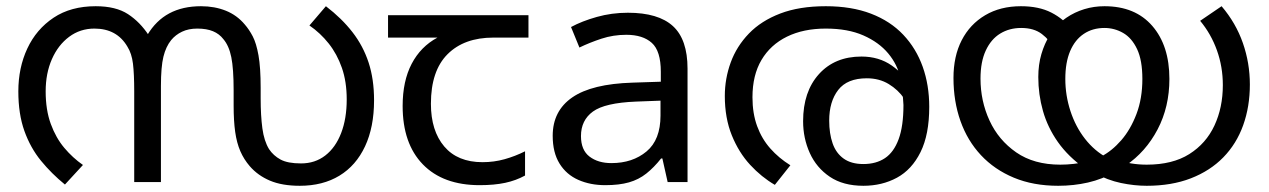

<svg xmlns="http://www.w3.org/2000/svg" viewBox="-20 -586 4085 618"><path d="M627 -566Q671 -566 707 -551.5Q743 -537 768 -507Q782 -491 793.5 -469Q805 -447 812 -408Q819 -369 819 -303V-269Q819 -214 824.5 -173Q830 -132 846 -106Q860 -85 883 -72.5Q906 -60 949 -60Q994 -60 1027 -85.5Q1060 -111 1078 -157.5Q1096 -204 1096 -266Q1096 -323 1080.5 -367.5Q1065 -412 1038 -446Q1011 -480 976 -504L1029 -566Q1080 -527 1114.5 -482.5Q1149 -438 1166.5 -384.5Q1184 -331 1184 -263Q1184 -177 1155 -115Q1126 -53 1072.5 -20.5Q1019 12 945 12Q888 12 849 -4.5Q810 -21 784 -51Q765 -73 753.5 -99.5Q742 -126 737 -161.5Q732 -197 732 -246V-295Q732 -365 724.5 -402Q717 -439 699 -460Q686 -477 665.5 -485.5Q645 -494 615 -494Q587 -494 566 -484Q545 -474 531 -457Q514 -436 506 -403.5Q498 -371 498 -309V0H412V-292Q412 -348 408 -381Q404 -414 390 -436Q373 -465 346.5 -479.5Q320 -494 284 -494Q238 -494 202.5 -467.5Q167 -441 147 -395.5Q127 -350 127 -292Q127 -232 143.5 -187Q160 -142 187 -110Q214 -78 247 -55L189 8Q146 -27 112 -68.5Q78 -110 58.5 -164.5Q39 -219 39 -292Q39 -368 68 -430Q97 -492 152.5 -529Q208 -566 288 -566Q353 -566 392 -540.5Q431 -515 459 -472L454 -473Q482 -520 525 -543Q568 -566 627 -566Z M1524 10Q1406 10 1341 -57Q1276 -124 1276 -245Q1276 -325 1305 -380.5Q1334 -436 1388 -465H1229V-537H1681V-465H1568Q1474 -465 1420.5 -411.5Q1367 -358 1367 -252Q1367 -165 1410 -114.5Q1453 -64 1533 -64Q1570 -64 1604 -73.5Q1638 -83 1670 -99V-21Q1641 -5 1606 2.5Q1571 10 1524 10Z M2001 -545Q2099 -545 2146 -502Q2193 -459 2193 -365V0H2129L2112 -76H2108Q2085 -47 2060.5 -27.5Q2036 -8 2004.5 1Q1973 10 1928 10Q1880 10 1841.5 -7Q1803 -24 1781 -59.5Q1759 -95 1759 -149Q1759 -229 1822 -272.5Q1885 -316 2016 -320L2107 -323V-355Q2107 -422 2078 -448Q2049 -474 1996 -474Q1954 -474 1916 -461.5Q1878 -449 1845 -433L1818 -499Q1853 -518 1901 -531.5Q1949 -545 2001 -545ZM2027 -259Q1927 -255 1888.5 -227Q1850 -199 1850 -148Q1850 -103 1877.5 -82Q1905 -61 1948 -61Q2016 -61 2061 -98.5Q2106 -136 2106 -214V-262Z M2638 -566Q2721 -566 2783.5 -542Q2846 -518 2887.5 -474Q2929 -430 2950 -371Q2971 -312 2971 -242Q2971 -153 2943 -96.5Q2915 -40 2867 -14Q2819 12 2759 12Q2694 12 2651 -17Q2608 -46 2586.5 -93.5Q2565 -141 2565 -196Q2565 -291 2616 -347.5Q2667 -404 2753 -404Q2809 -404 2850.5 -375Q2892 -346 2916 -301Q2940 -256 2942 -206L2917 -209Q2910 -240 2890.5 -268.5Q2871 -297 2840.5 -315.5Q2810 -334 2770 -334Q2707 -334 2678 -296.5Q2649 -259 2649 -198Q2649 -156 2660 -124.5Q2671 -93 2695.5 -75.5Q2720 -58 2759 -58Q2800 -58 2828.5 -77Q2857 -96 2872.5 -138Q2888 -180 2888 -248Q2888 -250 2886.5 -270Q2885 -290 2881 -310Q2880 -315 2880 -323Q2880 -331 2878 -335Q2869 -378 2839 -414Q2809 -450 2759 -472Q2709 -494 2638 -494Q2566 -494 2513 -468Q2460 -442 2431 -393Q2402 -344 2402 -273Q2402 -221 2417 -180Q2432 -139 2459.5 -108Q2487 -77 2524 -54L2474 9Q2431 -16 2394.5 -55.5Q2358 -95 2335.5 -150.5Q2313 -206 2313 -277Q2313 -333 2332 -385Q2351 -437 2390.5 -478Q2430 -519 2491.5 -542.5Q2553 -566 2638 -566Z M3671 12Q3631 12 3588 3Q3545 -6 3503 -29Q3497 -32 3487.5 -36Q3478 -40 3473 -43Q3418 -82 3385 -129Q3352 -176 3337 -229Q3322 -282 3322 -338Q3322 -378 3332 -412Q3342 -446 3359 -473L3366 -484Q3386 -511 3412.5 -529Q3439 -547 3470 -556.5Q3501 -566 3535 -566Q3634 -566 3689 -502.5Q3744 -439 3744 -332Q3744 -242 3706 -169.5Q3668 -97 3603 -53Q3595 -47 3587.5 -42.5Q3580 -38 3570 -33Q3528 -9 3482 1.5Q3436 12 3386 12Q3306 12 3243.5 -14Q3181 -40 3137.5 -86.5Q3094 -133 3071.5 -196.5Q3049 -260 3049 -335Q3049 -405 3075.5 -456.5Q3102 -508 3151 -537Q3200 -566 3266 -566Q3324 -566 3364 -545.5Q3404 -525 3431 -490L3372 -431Q3359 -457 3333.5 -476.5Q3308 -496 3267 -496Q3229 -496 3199.5 -478Q3170 -460 3153 -423.5Q3136 -387 3136 -333Q3136 -261 3165 -198Q3194 -135 3251 -95.5Q3308 -56 3393 -56Q3414 -56 3436 -58.5Q3458 -61 3479 -66Q3490 -70 3502 -74Q3514 -78 3524 -82Q3559 -100 3589 -134.5Q3619 -169 3638 -219Q3657 -269 3657 -332Q3657 -392 3640 -428Q3623 -464 3595 -480Q3567 -496 3535 -496Q3497 -496 3468.5 -477Q3440 -458 3424.5 -421.5Q3409 -385 3409 -332Q3409 -279 3425.5 -228.5Q3442 -178 3472.5 -139Q3503 -100 3544 -78Q3554 -74 3562 -73.5Q3570 -73 3580 -69Q3597 -64 3621 -60Q3645 -56 3671 -56Q3754 -56 3808 -90Q3862 -124 3889 -182Q3916 -240 3916 -312Q3916 -371 3897 -424Q3878 -477 3843 -519L3912 -566Q3958 -512 3980.5 -447.5Q4003 -383 4003 -314Q4003 -243 3981.5 -183Q3960 -123 3917.5 -79.5Q3875 -36 3813 -12Q3751 12 3671 12Z"/></svg>

Font: malayalam115
Style: Regular
Weight: 400
Designer: Jelle Bosma - Monotype Design Team
Foundry: Monotype Imaging Inc.
Version: Version 2.103